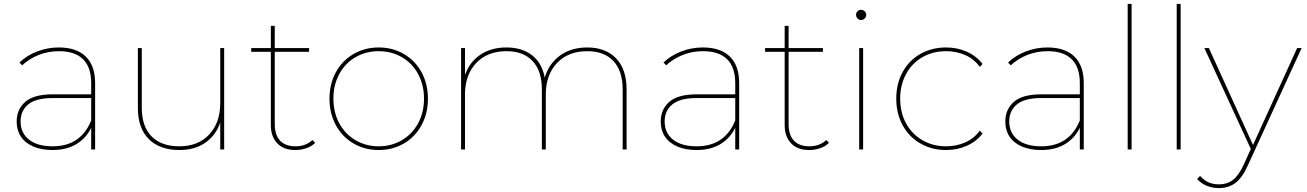

<svg xmlns="http://www.w3.org/2000/svg" viewBox="-20 -762 6663 979"><path d="M445 -123V-140V-338Q445 -419 403.5 -460Q362 -501 281 -501Q225 -501 176.5 -481.5Q128 -462 93 -429L79 -443Q116 -479 169 -499.5Q222 -520 280 -520Q370 -520 417.5 -473.5Q465 -427 465 -339V0H445ZM248 3Q191 3 149.5 -15Q108 -33 86.5 -65.5Q65 -98 65 -142Q65 -204 108.5 -242.5Q152 -281 249 -281H456V-262H248Q164 -262 124.5 -230Q85 -198 85 -143Q85 -84 128 -50Q171 -16 248 -16Q321 -16 370 -49.5Q419 -83 445 -148L455 -135Q433 -71 380 -34Q327 3 248 3Z M895 3Q795 3 739 -52.5Q683 -108 683 -212V-517H703V-212Q703 -117 753 -66.5Q803 -16 894 -16Q991 -16 1047 -76.5Q1103 -137 1103 -236V-517H1123V0H1103V-146L1105 -143Q1083 -74 1028.5 -35.5Q974 3 895 3Z M1486 3Q1426 3 1393.5 -31.5Q1361 -66 1361 -124V-630H1381V-129Q1381 -74 1408 -45Q1435 -16 1487 -16Q1539 -16 1573 -48L1587 -34Q1570 -16 1542.5 -6.5Q1515 3 1486 3ZM1261 -517H1556V-498H1261Z M1911 3Q1840 3 1782.5 -30.5Q1725 -64 1692.5 -124Q1660 -184 1660 -259Q1660 -334 1692.5 -393.5Q1725 -453 1782.5 -486.5Q1840 -520 1911 -520Q1982 -520 2039.5 -486.5Q2097 -453 2129.5 -393.5Q2162 -334 2162 -259Q2162 -184 2129.5 -124Q2097 -64 2039.5 -30.5Q1982 3 1911 3ZM1911 -16Q1976 -16 2029 -47Q2082 -78 2112 -133.5Q2142 -189 2142 -259Q2142 -329 2112 -384.5Q2082 -440 2029 -470.5Q1976 -501 1911 -501Q1846 -501 1793 -470.5Q1740 -440 1710 -384.5Q1680 -329 1680 -259Q1680 -189 1710 -133.5Q1740 -78 1793 -47Q1846 -16 1911 -16Z M2974 -520Q3068 -520 3121.5 -464.5Q3175 -409 3175 -305V0H3155V-305Q3155 -400 3108 -450.5Q3061 -501 2975 -501Q2877 -501 2820 -440.5Q2763 -380 2763 -281V0H2743V-305Q2743 -400 2696 -450.5Q2649 -501 2563 -501Q2465 -501 2408 -440.5Q2351 -380 2351 -281V0H2331V-517H2351V-371L2349 -374Q2371 -442 2426.5 -481Q2482 -520 2562 -520Q2643 -520 2694.5 -479Q2746 -438 2759 -359L2756 -360Q2775 -433 2832.5 -476.5Q2890 -520 2974 -520Z M3729 -123V-140V-338Q3729 -419 3687.5 -460Q3646 -501 3565 -501Q3509 -501 3460.5 -481.5Q3412 -462 3377 -429L3363 -443Q3400 -479 3453 -499.5Q3506 -520 3564 -520Q3654 -520 3701.5 -473.5Q3749 -427 3749 -339V0H3729ZM3532 3Q3475 3 3433.5 -15Q3392 -33 3370.5 -65.5Q3349 -98 3349 -142Q3349 -204 3392.5 -242.5Q3436 -281 3533 -281H3740V-262H3532Q3448 -262 3408.5 -230Q3369 -198 3369 -143Q3369 -84 3412 -50Q3455 -16 3532 -16Q3605 -16 3654 -49.5Q3703 -83 3729 -148L3739 -135Q3717 -71 3664 -34Q3611 3 3532 3Z M4106 3Q4046 3 4013.5 -31.5Q3981 -66 3981 -124V-630H4001V-129Q4001 -74 4028 -45Q4055 -16 4107 -16Q4159 -16 4193 -48L4207 -34Q4190 -16 4162.5 -6.5Q4135 3 4106 3ZM3881 -517H4176V-498H3881Z M4361 -517H4381V0H4361ZM4371 -660Q4360 -660 4352.5 -668Q4345 -676 4345 -686Q4345 -697 4352.5 -704.5Q4360 -712 4371 -712Q4381 -712 4389 -704.5Q4397 -697 4397 -686Q4397 -676 4389 -668Q4381 -660 4371 -660Z M4804 3Q4731 3 4673 -30.5Q4615 -64 4582.5 -123.5Q4550 -183 4550 -259Q4550 -335 4582.5 -394.5Q4615 -454 4673 -487Q4731 -520 4804 -520Q4861 -520 4909.5 -498.5Q4958 -477 4990 -436L4976 -421Q4947 -461 4902 -481Q4857 -501 4804 -501Q4737 -501 4683.5 -470.5Q4630 -440 4600 -384.5Q4570 -329 4570 -259Q4570 -188 4600 -133Q4630 -78 4683.5 -47Q4737 -16 4804 -16Q4857 -16 4902 -36Q4947 -56 4976 -96L4990 -81Q4958 -40 4909.5 -18.5Q4861 3 4804 3Z M5486 -123V-140V-338Q5486 -419 5444.5 -460Q5403 -501 5322 -501Q5266 -501 5217.5 -481.5Q5169 -462 5134 -429L5120 -443Q5157 -479 5210 -499.5Q5263 -520 5321 -520Q5411 -520 5458.5 -473.5Q5506 -427 5506 -339V0H5486ZM5289 3Q5232 3 5190.5 -15Q5149 -33 5127.5 -65.5Q5106 -98 5106 -142Q5106 -204 5149.5 -242.5Q5193 -281 5290 -281H5497V-262H5289Q5205 -262 5165.5 -230Q5126 -198 5126 -143Q5126 -84 5169 -50Q5212 -16 5289 -16Q5362 -16 5411 -49.5Q5460 -83 5486 -148L5496 -135Q5474 -71 5421 -34Q5368 3 5289 3Z M5730 -742H5750V0H5730Z M5980 -742H6000V0H5980Z M6196 197Q6162 197 6133.5 185.5Q6105 174 6084 151L6099 135Q6120 158 6143 168Q6166 178 6197 178Q6237 178 6266.5 155.5Q6296 133 6322 77L6360 -7L6365 -14L6594 -517H6617L6342 83Q6314 145 6279 171Q6244 197 6196 197ZM6121 -517H6144L6373 -14L6364 11Z"/></svg>

Font: Montserrat
Style: Regular
Weight: 400
Designer: Julieta Ulanovsky
Foundry: Julieta Ulanovsky
Version: Version 8.000